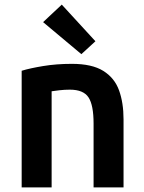

<svg xmlns="http://www.w3.org/2000/svg" viewBox="-20 -813 625 833"><path d="M74 0V-506Q110 -517 167.5 -526.5Q225 -536 292 -536Q379 -536 428 -505.5Q477 -475 496.5 -421Q516 -367 516 -295V0H386V-277Q386 -357 364 -390.5Q342 -424 283 -424Q260 -424 238.5 -421.5Q217 -419 204 -417V0ZM333 -578 167 -717 248 -793 394 -634Z"/></svg>

Font: Ubuntu Sans
Style: Bold
Weight: 700
Designer: Dalton Maag Ltd
Foundry: Dalton Maag Ltd
Version: Version 1.006; ttfautohint (v1.8.4.7-5d5b)